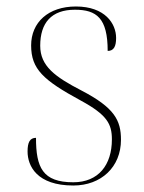

<svg xmlns="http://www.w3.org/2000/svg" viewBox="-20 -562 445 592"><path d="M206 10C292 10 353 -47 353 -131C353 -191 333 -230 231 -283C150 -325 104 -358 104 -421C104 -491 138 -532 211 -532C278 -532 312 -506 312 -405C331 -405 338 -419 338 -445C338 -489 304 -542 214 -542C129 -542 76 -493 76 -422C76 -349 113 -315 229 -252C310 -208 325 -180 325 -132C325 -54 284 0 206 0C111 0 91 -46 91 -137C72 -137 65 -123 65 -95C65 -50 94 10 206 10Z"/></svg>

Font: Noto Serif Display Thin
Style: Regular
Weight: 100
Designer: Monotype Design Team
Foundry: Monotype Imaging Inc.
Version: Version 2.009